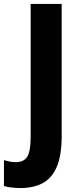

<svg xmlns="http://www.w3.org/2000/svg" viewBox="-85 -734 399 971"><path d="M19 217Q-28 217 -65 207V76Q-51 80 -36.5 83Q-22 86 -5 86Q36 86 53 58Q70 30 70 -40V-714H227V-48Q227 52 202 110Q177 168 130.5 192.5Q84 217 19 217Z"/></svg>

Font: Noto Sans Hebrew Condensed ExtraBold
Style: Regular
Weight: 800
Width: 3
Designer: Monotype Design Team
Foundry: Monotype Imaging Inc.
Version: Version 2.004; ttfautohint (v1.8.4.7-5d5b)